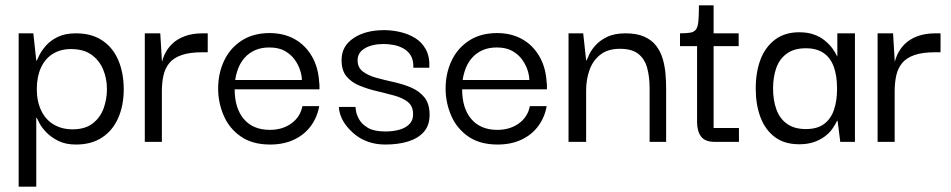

<svg xmlns="http://www.w3.org/2000/svg" viewBox="-20 -532 3565 720"><path d="M265 10Q226 10 199 -3.5Q172 -17 154.5 -35Q137 -53 128.5 -69Q120 -85 118 -90H116V168H50V-407H105L116 -305H118Q120 -310 128 -326Q136 -342 152.5 -361Q169 -380 196.5 -393.5Q224 -407 265 -407Q324 -407 364 -380Q404 -353 424 -305.5Q444 -258 444 -197Q444 -137 423.5 -90Q403 -43 363 -16.5Q323 10 265 10ZM252 -47Q299 -47 327.5 -69Q356 -91 368.5 -125.5Q381 -160 381 -198Q381 -237 367 -271Q353 -305 323.5 -326.5Q294 -348 246 -348Q207 -348 178 -330Q149 -312 133.5 -278Q118 -244 118 -198Q118 -152 134.5 -117.5Q151 -83 181.5 -65Q212 -47 252 -47Z M523 0V-407H581L588 -290L587 -202V0ZM587 -190 584 -279Q586 -302 596 -325Q606 -348 624.5 -366.5Q643 -385 672 -396Q701 -407 740 -407H759V-336H739Q691 -336 661 -325.5Q631 -315 615 -295.5Q599 -276 593 -249Q587 -222 587 -190Z M993 10Q926 10 882.5 -20.5Q839 -51 818.5 -99.5Q798 -148 798 -200Q798 -257 820.5 -304.5Q843 -352 886.5 -380Q930 -408 991 -408Q1044 -408 1084.5 -385.5Q1125 -363 1149.5 -321Q1174 -279 1177 -222Q1178 -218 1178 -210.5Q1178 -203 1178 -197H860Q860 -126 894.5 -85.5Q929 -45 992 -45Q1039 -45 1072.5 -69Q1106 -93 1114 -134H1177Q1170 -93 1146 -60Q1122 -27 1083 -8.5Q1044 10 993 10ZM862 -232H1112Q1112 -248 1105.5 -268.5Q1099 -289 1085 -308.5Q1071 -328 1048 -341Q1025 -354 990 -354Q959 -354 936 -343.5Q913 -333 897.5 -315.5Q882 -298 873.5 -276Q865 -254 862 -232Z M1425 10Q1391 10 1363 0.5Q1335 -9 1314.5 -25Q1294 -41 1279.5 -59.5Q1265 -78 1258 -97Q1251 -116 1251 -131H1313Q1313 -130 1315 -116Q1317 -102 1327 -84Q1337 -66 1360 -52.5Q1383 -39 1425 -39Q1455 -39 1479 -46Q1503 -53 1516.5 -68Q1530 -83 1529 -105Q1529 -134 1509.5 -149.5Q1490 -165 1459 -173.5Q1428 -182 1394 -190Q1360 -198 1329 -210.5Q1298 -223 1279 -246Q1260 -269 1261 -310Q1262 -360 1306.5 -389.5Q1351 -419 1421 -419Q1450 -419 1480.5 -412Q1511 -405 1536.5 -389.5Q1562 -374 1577 -346.5Q1592 -319 1590 -278H1530Q1531 -306 1520.5 -323.5Q1510 -341 1492.5 -350.5Q1475 -360 1455.5 -363.5Q1436 -367 1419 -367Q1376 -367 1348.5 -351Q1321 -335 1321 -306Q1321 -279 1340.5 -264Q1360 -249 1390.5 -240.5Q1421 -232 1455.5 -224.5Q1490 -217 1521 -204Q1552 -191 1571.5 -167Q1591 -143 1591 -101Q1591 -62 1569.5 -37.5Q1548 -13 1510.5 -1.5Q1473 10 1425 10Z M1846 10Q1779 10 1735.5 -20.5Q1692 -51 1671.5 -99.5Q1651 -148 1651 -200Q1651 -257 1673.5 -304.5Q1696 -352 1739.5 -380Q1783 -408 1844 -408Q1897 -408 1937.5 -385.5Q1978 -363 2002.5 -321Q2027 -279 2030 -222Q2031 -218 2031 -210.5Q2031 -203 2031 -197H1713Q1713 -126 1747.5 -85.5Q1782 -45 1845 -45Q1892 -45 1925.5 -69Q1959 -93 1967 -134H2030Q2023 -93 1999 -60Q1975 -27 1936 -8.5Q1897 10 1846 10ZM1715 -232H1965Q1965 -248 1958.5 -268.5Q1952 -289 1938 -308.5Q1924 -328 1901 -341Q1878 -354 1843 -354Q1812 -354 1789 -343.5Q1766 -333 1750.5 -315.5Q1735 -298 1726.5 -276Q1718 -254 1715 -232Z M2112 0V-407H2167L2178 -306H2180Q2182 -311 2189.5 -327.5Q2197 -344 2213 -362Q2229 -380 2256.5 -393.5Q2284 -407 2326 -407Q2368 -407 2396 -394.5Q2424 -382 2440.5 -360.5Q2457 -339 2465 -312Q2473 -285 2475.5 -256.5Q2478 -228 2478 -201V0H2416V-201Q2416 -245 2406.5 -278.5Q2397 -312 2373 -330.5Q2349 -349 2305 -349Q2260 -349 2232 -327.5Q2204 -306 2191 -270.5Q2178 -235 2178 -193V0Z M2660 0Q2624 0 2609 -20Q2594 -40 2594 -75V-368H2656V-52H2751V0ZM2530 -359V-407Q2554 -407 2568.5 -409.5Q2583 -412 2590 -421.5Q2597 -431 2599 -453Q2601 -475 2601 -512H2656V-407H2750V-359Z M2977 9Q2921 9 2885 -18.5Q2849 -46 2831.5 -93Q2814 -140 2814 -200Q2814 -262 2832 -309Q2850 -356 2886.5 -383.5Q2923 -411 2977 -411Q3009 -411 3032.5 -402.5Q3056 -394 3073 -380Q3090 -366 3101.5 -350.5Q3113 -335 3119 -321H3120V-407H3186V0H3131L3121 -79H3119Q3112 -64 3101 -48.5Q3090 -33 3072.5 -20Q3055 -7 3031.5 1Q3008 9 2977 9ZM3002 -48Q3044 -48 3069.5 -66.5Q3095 -85 3107 -119Q3119 -153 3119 -199Q3119 -248 3106.5 -282Q3094 -316 3068 -333.5Q3042 -351 3002 -351Q2958 -351 2930.5 -331Q2903 -311 2891 -277Q2879 -243 2879 -200Q2879 -156 2891.5 -121.5Q2904 -87 2931.5 -67.5Q2959 -48 3002 -48Z M3271 0V-407H3329L3336 -290L3335 -202V0ZM3335 -190 3332 -279Q3334 -302 3344 -325Q3354 -348 3372.5 -366.5Q3391 -385 3420 -396Q3449 -407 3488 -407H3507V-336H3487Q3439 -336 3409 -325.5Q3379 -315 3363 -295.5Q3347 -276 3341 -249Q3335 -222 3335 -190Z"/></svg>

Font: Darker Grotesque Medium
Style: Regular
Weight: 500
Designer: Gabriel Lam
Foundry: TypeRant
Version: Version 1.000;gftools[0.9.28]